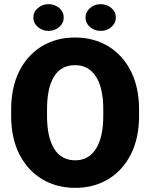

<svg xmlns="http://www.w3.org/2000/svg" viewBox="-20 -903 730 933"><path d="M655.8 -369.6V-340.8Q655.8 -231.9 616.2 -153.6Q576.7 -75.2 506.6 -32.7Q436.5 9.8 345.7 9.8Q254.4 9.8 184.1 -32.7Q113.8 -75.2 74 -153.6Q34.2 -231.9 34.2 -340.8V-369.6Q34.2 -478.5 73.7 -557.1Q113.3 -635.7 183.3 -678.2Q253.4 -720.7 344.7 -720.7Q435.5 -720.7 505.9 -678.2Q576.2 -635.7 616 -557.1Q655.8 -478.5 655.8 -369.6ZM481.9 -340.8V-370.6Q481.9 -476.1 446 -531.2Q410.2 -586.4 344.7 -586.4Q276.9 -586.4 242.7 -531.2Q208.5 -476.1 208.5 -370.6V-340.8Q208.5 -236.3 243.2 -180.2Q277.8 -124 345.7 -124Q411.1 -124 446.5 -180.2Q481.9 -236.3 481.9 -340.8ZM142.1 -817.9Q142.1 -845.2 164.1 -864Q186 -882.8 215.8 -882.8Q246.1 -882.8 267.8 -864Q289.6 -845.2 289.6 -817.9Q289.6 -790.5 267.8 -771.7Q246.1 -752.9 215.8 -752.9Q186 -752.9 164.1 -771.7Q142.1 -790.5 142.1 -817.9ZM395.5 -817.9Q395.5 -845.2 417.5 -864Q439.5 -882.8 469.2 -882.8Q499.5 -882.8 521.2 -864Q543 -845.2 543 -817.9Q543 -790.5 521.2 -771.7Q499.5 -752.9 469.2 -752.9Q439.5 -752.9 417.5 -771.7Q395.5 -790.5 395.5 -817.9Z"/></svg>

Font: Vazirmatn RD UI FD Black
Style: Regular
Weight: 900
Designer: Saber Rastikerdar
Foundry: Saber Rastikerdar
Version: Version 33.003